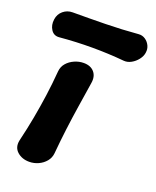

<svg xmlns="http://www.w3.org/2000/svg" viewBox="-180 -823 754 926"><g transform="rotate(20 197.0 -360.5)"><path d="M83.2 19Q45.6 19 21.3 -3Q-3 -25 4.6 -61.8Q20.6 -128.8 31.8 -189.4Q43 -250 51.5 -310.9Q60 -371.8 65.4 -438.2Q67.6 -463.2 83 -480.9Q98.4 -498.6 121.4 -508.8Q144.4 -519 168.8 -519Q204.4 -519 222.9 -497.3Q241.4 -475.6 235.4 -440Q225 -373 215.5 -311.8Q206 -250.6 198.3 -189.7Q190.6 -128.8 184.6 -61.8Q182.4 -37.8 167.3 -19.6Q152.2 -1.4 129.9 8.8Q107.6 19 83.2 19ZM432 -667Q429.2 -648.6 415.8 -631.4Q402.4 -614.2 383.6 -603.8Q364.8 -593.4 345.8 -595Q182 -610 15.2 -595Q-13 -592.2 -27.7 -614.9Q-42.4 -637.6 -38 -667V-668Q-34.2 -695.6 -13.7 -712.8Q6.8 -730 34.4 -730Q118.4 -730 202 -731.5Q285.6 -733 369.4 -740Q388.4 -741.6 403.8 -731.2Q419.2 -720.8 427.2 -703.9Q435.2 -687 432 -668Z"/></g></svg>

Font: Winky Sans
Style: Italic
Weight: 400
Italic angle: -8.97852°
Designer: Simon Atzbach
Foundry: typofactur
Version: Version 1.205